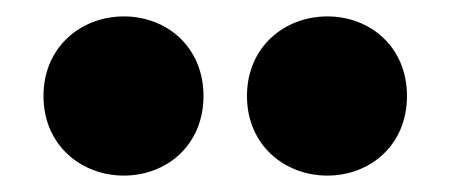

<svg xmlns="http://www.w3.org/2000/svg" viewBox="-20 -820 549 234"><path d="M228 -703C228 -643 183 -606 131 -606C79 -606 33 -643 33 -703C33 -763 79 -800 131 -800C183 -800 228 -763 228 -703ZM476 -703C476 -643 431 -606 379 -606C327 -606 281 -643 281 -703C281 -763 327 -800 379 -800C431 -800 476 -763 476 -703Z"/></svg>

Font: Repo Black
Style: Regular
Weight: 900
Designer: Stefan Peev
Foundry: Context Ltd
Version: Version 1.502